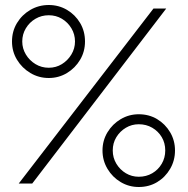

<svg xmlns="http://www.w3.org/2000/svg" viewBox="-20 -734 752 768"><path d="M55 0H109L645 -700H594ZM175 -714Q135 -714 101.5 -694.5Q68 -675 48 -642Q28 -609 28 -568Q28 -528 48 -495Q68 -462 101.5 -442Q135 -422 175 -422Q215 -422 248 -442Q281 -462 300.5 -495Q320 -528 320 -568Q320 -609 300.5 -642Q281 -675 248 -694.5Q215 -714 175 -714ZM175 -673Q204 -673 227.5 -659Q251 -645 265.5 -621Q280 -597 280 -568Q280 -540 265.5 -516Q251 -492 227.5 -477.5Q204 -463 175 -463Q146 -463 122 -477.5Q98 -492 83.5 -516Q69 -540 69 -568Q69 -597 83.5 -621Q98 -645 122 -659Q146 -673 175 -673ZM535 -277Q496 -277 463 -257.5Q430 -238 410 -205Q390 -172 390 -132Q390 -92 410 -58.5Q430 -25 463 -5.5Q496 14 535 14Q576 14 608.5 -5.5Q641 -25 660.5 -58.5Q680 -92 680 -132Q680 -172 660.5 -205Q641 -238 608.5 -257.5Q576 -277 535 -277ZM535 -237Q565 -237 589 -223Q613 -209 627 -185.5Q641 -162 641 -132Q641 -103 627 -79Q613 -55 589 -41Q565 -27 535 -27Q507 -27 483.5 -41Q460 -55 445.5 -79Q431 -103 431 -132Q431 -162 445.5 -185.5Q460 -209 483.5 -223Q507 -237 535 -237Z"/></svg>

Font: Advent Pro Light
Style: Regular
Weight: 300
Version: Version 3.000